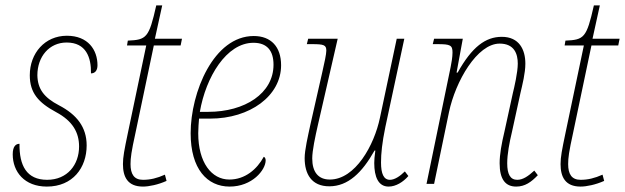

<svg xmlns="http://www.w3.org/2000/svg" viewBox="-20 -679 2308 709"><path d="M153 10C249 10 300 -60 300 -142C300 -210 263 -256 198 -290C142 -319 119 -351 118 -401C118 -470 162 -522 226 -522C298 -522 317 -467 316 -408C331 -408 340 -419 340 -438C340 -495 305 -547 227 -547C146 -547 90 -483 90 -401C90 -336 122 -300 187 -265C249 -232 272 -189 272 -138C272 -71 229 -15 154 -15C78 -15 51 -68 52 -148C38 -148 27 -138 27 -109C27 -45 70 10 153 10Z M508 10C530 10 564 3 595 -11L589 -34C560 -21 535 -15 508 -15C475 -15 462 -36 462 -73C462 -96 465 -119 480 -187L548 -511H647L652 -536H552L579 -659H557C530 -539 521 -532 452 -529L449 -511H520L452 -187C439 -125 434 -99 434 -73C434 -26 451 10 508 10Z M828 10C911 10 961 -51 961 -87C961 -93 958 -99 954 -100C929 -54 885 -16 827 -16C761 -16 712 -79 712 -187C712 -203 714 -230 715 -241H756C903 -241 1018 -325 1018 -438C1018 -506 981 -546 917 -546C769 -546 684 -338 684 -187C684 -55 745 10 828 10ZM749 -266H718C740 -394 816 -521 916 -521C966 -521 990 -492 990 -440C990 -334 884 -266 749 -266Z M1415 10C1442 10 1469 -7 1488 -29L1475 -46C1457 -28 1437 -15 1420 -15C1397 -15 1387 -37 1387 -79C1387 -112 1391 -152 1403 -210L1473 -536H1445L1383 -244C1362 -143 1292 -16 1198 -16C1155 -16 1133 -44 1133 -94C1133 -123 1144 -174 1154 -218L1227 -536H1118L1113 -516H1132C1176 -516 1185 -513 1185 -492C1185 -479 1178 -447 1170 -412L1126 -218C1117 -176 1105 -125 1105 -95C1105 -37 1130 9 1196 9C1265 9 1317 -41 1363 -123H1366C1363 -101 1362 -88 1362 -77C1362 -26 1377 10 1415 10Z M1886 10C1919 10 1942 -7 1966 -32L1953 -49C1930 -28 1911 -15 1890 -15C1864 -15 1853 -36 1853 -76C1853 -110 1861 -152 1871 -194L1902 -336C1909 -366 1920 -409 1920 -444C1920 -496 1897 -543 1833 -543C1773 -543 1723 -506 1670 -411H1666L1689 -536H1583L1578 -516H1596C1643 -516 1651 -512 1651 -485C1651 -468 1647 -446 1644 -431L1555 0H1583L1638 -265C1662 -379 1742 -518 1825 -518C1880 -518 1892 -479 1892 -444C1892 -412 1879 -356 1874 -336L1843 -194C1832 -148 1825 -109 1825 -76C1825 -16 1847 10 1886 10Z M2124 10C2146 10 2180 3 2211 -11L2205 -34C2176 -21 2151 -15 2124 -15C2091 -15 2078 -36 2078 -73C2078 -96 2081 -119 2096 -187L2164 -511H2263L2268 -536H2168L2195 -659H2173C2146 -539 2137 -532 2068 -529L2065 -511H2136L2068 -187C2055 -125 2050 -99 2050 -73C2050 -26 2067 10 2124 10Z"/></svg>

Font: Noto Serif SemiCondensed Thin
Style: Italic
Weight: 100
Width: 4
Italic angle: -12°
Designer: Monotype Design Team
Foundry: Monotype Imaging Inc.
Version: Version 2.013